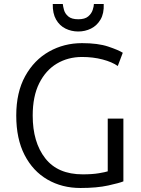

<svg xmlns="http://www.w3.org/2000/svg" viewBox="-20 -923 703 957"><path d="M381 14Q289 14 216.5 -28Q144 -70 102.5 -150.5Q61 -231 61 -347Q61 -463 105.5 -543.5Q150 -624 224.5 -666Q299 -708 389 -708Q468 -708 519 -691Q570 -674 592 -660L567 -594Q539 -614 491.5 -626.5Q444 -639 389 -639Q319 -639 263.5 -606Q208 -573 175.5 -508Q143 -443 143 -347Q143 -214 205.5 -134Q268 -54 392 -54Q440 -54 472.5 -59.5Q505 -65 517 -69V-332H595V-19Q576 -11 519.5 1.5Q463 14 381 14ZM370 -766Q336 -766 306.5 -780.5Q277 -795 259.5 -825.5Q242 -856 243 -903H293Q294 -892 299 -873.5Q304 -855 320.5 -841Q337 -827 370 -827Q403 -827 419.5 -841Q436 -855 442 -873.5Q448 -892 448 -903H497Q499 -856 481 -825.5Q463 -795 433.5 -780.5Q404 -766 370 -766Z"/></svg>

Font: Ubuntu Sans
Style: Regular
Weight: 400
Designer: Dalton Maag Ltd
Foundry: Dalton Maag Ltd
Version: Version 1.006; ttfautohint (v1.8.4.7-5d5b)